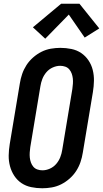

<svg xmlns="http://www.w3.org/2000/svg" viewBox="-20 -999 551 1027"><path d="M206 8Q176 8 147 2Q118 -4 95 -19.5Q72 -35 56.5 -58.5Q41 -82 33.5 -110Q26 -138 26.5 -167.5Q27 -197 32 -228L86 -552Q90 -578 98.5 -603Q107 -628 121.5 -650.5Q136 -673 157 -691.5Q178 -710 202 -722Q226 -734 252 -738.5Q278 -743 303 -743Q333 -743 362 -737Q391 -731 414 -715.5Q437 -700 453 -676.5Q469 -653 476 -625Q483 -597 482.5 -567.5Q482 -538 477 -507L423 -183Q419 -157 410.5 -132Q402 -107 387.5 -84.5Q373 -62 352 -43.5Q331 -25 307 -13Q283 -1 257 3.5Q231 8 206 8ZM207 -88Q227 -88 247 -97Q267 -106 281 -122.5Q295 -139 302.5 -158.5Q310 -178 313 -198L367 -523Q369 -537 370 -551.5Q371 -566 369.5 -579.5Q368 -593 363.5 -605.5Q359 -618 350.5 -628Q342 -638 329 -642.5Q316 -647 302 -647Q282 -647 262 -638Q242 -629 228 -612.5Q214 -596 206.5 -576.5Q199 -557 196 -537L142 -212Q140 -198 139 -183.5Q138 -169 139.5 -155.5Q141 -142 145.5 -129.5Q150 -117 158.5 -107Q167 -97 180 -92.5Q193 -88 207 -88ZM222 -792 156 -853 307 -979H405L511 -847L433 -798L348 -921Z"/></svg>

Font: Iosevka SS04 Oblique
Style: Bold
Weight: 700
Italic angle: -9°
Monospace: yes
Designer: Belleve Invis
Foundry: Belleve Invis
Version: Version 19.0.0; ttfautohint (v1.8.4)